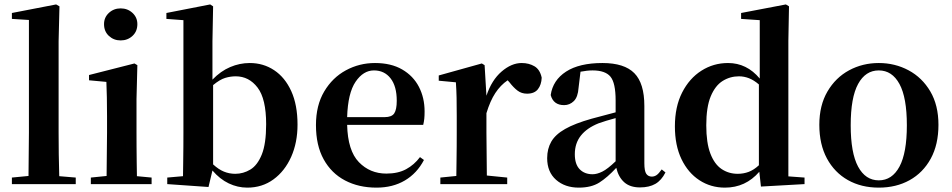

<svg xmlns="http://www.w3.org/2000/svg" viewBox="-20 -839 4337 875"><path d="M108.9 0H34.2V-29.8L109.9 -37.1L111.8 -234.9V-748L34.2 -752.9V-779.8L235.8 -818.8L251 -810.1L247.1 -650.9V-234.9Q247.1 -188 247.8 -136Q248.5 -84 250 -36.1L325.2 -29.8V0Z M529.8 -654.8Q498.5 -654.8 476.3 -675.3Q454.1 -695.8 454.1 -729Q454.1 -759.8 476.3 -780.3Q498.5 -800.8 529.8 -800.8Q561.5 -800.8 583.7 -780.3Q606 -759.8 606 -729Q606 -695.8 583.7 -675.3Q561.5 -654.8 529.8 -654.8ZM464.8 0H394V-29.8L465.8 -37.1L467.8 -234.9V-308.1Q467.8 -358.4 467 -394.3Q466.3 -430.2 464.8 -465.8L385.7 -473.1V-497.1L592.8 -549.8L606 -542L602.1 -388.2V-234.9Q602.1 -207.5 602.3 -172.1Q602.5 -136.7 603 -100.8Q603.5 -64.9 604 -36.1L670.9 -29.8V0Z M1106.9 16.1Q1063 16.1 1022.5 -3.2Q981.9 -22.5 948.2 -62L930.2 13.2L742.2 0V-29.8L814 -36.1Q814.5 -64.9 814.9 -100.6Q815.4 -136.2 815.7 -171.6Q815.9 -207 815.9 -234.9V-747.1L738.3 -752.9V-779.8L938 -818.8L951.2 -810.1L948.2 -650.9V-476.1Q985.8 -515.1 1029.1 -533.4Q1072.3 -551.8 1118.2 -551.8Q1180.2 -551.8 1229.5 -519Q1278.8 -486.3 1307.4 -423.6Q1335.9 -360.8 1335.9 -271Q1335.9 -189 1306.9 -124Q1277.8 -59.1 1226.3 -21.5Q1174.8 16.1 1106.9 16.1ZM951.2 -451.2V-89.8Q976.1 -66.9 1000.5 -56.9Q1024.9 -46.9 1052.2 -46.9Q1088.9 -46.9 1121.1 -66.4Q1153.3 -85.9 1173.1 -135Q1192.9 -184.1 1192.9 -272.9Q1192.9 -388.7 1153.8 -439.9Q1114.7 -491.2 1054.2 -491.2Q1030.3 -491.2 1006.1 -483.9Q981.9 -476.6 951.2 -451.2Z M1695.8 16.1Q1614.7 16.1 1552.5 -16.6Q1490.2 -49.3 1455.1 -112.8Q1419.9 -176.3 1419.9 -269Q1419.9 -358.9 1457.5 -422.1Q1495.1 -485.4 1556.4 -518.6Q1617.7 -551.8 1689 -551.8Q1762.2 -551.8 1812.7 -522.5Q1863.3 -493.2 1889.2 -443.1Q1915 -393.1 1915 -331.1Q1915 -312 1913.6 -297.9Q1912.1 -283.7 1908.7 -270H1562Q1564.9 -152.3 1615.5 -100.1Q1666 -47.9 1740.7 -47.9Q1793.9 -47.9 1830.8 -67.9Q1867.7 -87.9 1894 -123L1912.1 -109.9Q1880.4 -49.3 1825.2 -16.6Q1770 16.1 1695.8 16.1ZM1562 -305.2H1732.9Q1765.1 -305.2 1776.6 -322.3Q1788.1 -339.4 1788.1 -379.9Q1788.1 -445.8 1760 -481.9Q1731.9 -518.1 1684.1 -518.1Q1635.7 -518.1 1600.6 -466.6Q1565.4 -415 1562 -305.2Z M2057.6 0H1986.8V-29.8L2059.6 -37.1Q2060.1 -65.9 2060.5 -101.6Q2061 -137.2 2061.3 -172.4Q2061.5 -207.5 2061.5 -234.9V-310.1Q2061.5 -360.4 2060.8 -393.8Q2060.1 -427.2 2057.6 -463.9L1979.5 -471.2V-495.1L2175.8 -549.8L2188.5 -542L2196.8 -402.8Q2220.7 -474.1 2265.9 -512.9Q2311 -551.8 2357.4 -551.8Q2390.6 -551.8 2415.8 -536.9Q2440.9 -522 2448.7 -484.9Q2447.3 -452.6 2431.4 -432.4Q2415.5 -412.1 2381.8 -412.1Q2356.9 -412.1 2338.6 -426Q2320.3 -439.9 2301.8 -463.9L2293.5 -473.1Q2260.7 -450.7 2237.3 -415Q2213.9 -379.4 2196.8 -323.2V-234.9L2198.7 -39.1L2291.5 -29.8V0Z M2896.5 15.1Q2851.1 15.1 2824.7 -8.5Q2798.3 -32.2 2788.6 -74.2Q2748 -30.3 2711.4 -7.1Q2674.8 16.1 2617.7 16.1Q2554.7 16.1 2514.2 -19.5Q2473.6 -55.2 2473.6 -118.2Q2473.6 -161.1 2492.4 -193.6Q2511.2 -226.1 2555.4 -251.2Q2599.6 -276.4 2675.8 -297.9L2785.6 -327.1V-380.9Q2785.6 -461.4 2762 -489.7Q2738.3 -518.1 2680.7 -518.1Q2655.8 -518.1 2625.5 -512.2L2616.7 -439Q2613.8 -396.5 2595 -378.2Q2576.2 -359.9 2550.8 -359.9Q2502 -359.9 2489.7 -405.8Q2499.5 -473.6 2559.8 -512.7Q2620.1 -551.8 2725.6 -551.8Q2825.2 -551.8 2870.8 -505.6Q2916.5 -459.5 2916.5 -356V-95.2Q2916.5 -59.6 2925.3 -46.9Q2934.1 -34.2 2950.7 -34.2Q2961.9 -34.2 2971.9 -40.8Q2981.9 -47.4 2995.6 -66.9L3012.7 -53.2Q2994.6 -17.1 2966.6 -1Q2938.5 15.1 2896.5 15.1ZM2785.6 -104V-300.8Q2763.2 -294.9 2742.9 -288.6Q2722.7 -282.2 2707.5 -276.9Q2654.3 -255.4 2627 -220.7Q2599.6 -186 2599.6 -136.2Q2599.6 -90.3 2621.8 -67.6Q2644 -44.9 2680.7 -44.9Q2700.7 -44.9 2724.9 -56.9Q2749 -68.8 2785.6 -104Z M3447.8 11.2 3440.4 -56.2Q3377.9 16.1 3283.7 16.1Q3219.2 16.1 3167.5 -17.6Q3115.7 -51.3 3085.7 -113.8Q3055.7 -176.3 3055.7 -263.2Q3055.7 -352.5 3088.6 -417.2Q3121.6 -481.9 3176.5 -516.8Q3231.4 -551.8 3297.9 -551.8Q3383.3 -551.8 3442.4 -481V-747.1L3357.4 -752.9V-779.8L3561.5 -818.8L3575.7 -810.1L3572.8 -652.8V-35.2L3646.5 -29.8V0ZM3438.5 -85.9V-454.1Q3416 -473.6 3393.6 -482.4Q3371.1 -491.2 3347.7 -491.2Q3307.1 -491.2 3273.2 -470Q3239.3 -448.7 3219 -399.9Q3198.7 -351.1 3198.7 -268.1Q3198.7 -188 3217.3 -139.4Q3235.8 -90.8 3268.3 -68.8Q3300.8 -46.9 3341.8 -46.9Q3368.7 -46.9 3392.3 -55.9Q3416 -64.9 3438.5 -85.9Z M3984.9 16.1Q3905.3 16.1 3844.2 -18.3Q3783.2 -52.7 3748.5 -116.9Q3713.9 -181.2 3713.9 -270Q3713.9 -358.9 3751 -422.1Q3788.1 -485.4 3849.6 -518.6Q3911.1 -551.8 3984.9 -551.8Q4058.6 -551.8 4120.6 -518.6Q4182.6 -485.4 4219.7 -422.4Q4256.8 -359.4 4256.8 -270Q4256.8 -180.2 4221.7 -116Q4186.5 -51.8 4125.2 -17.8Q4064 16.1 3984.9 16.1ZM3984.9 -17.1Q4045.4 -17.1 4079.1 -79.6Q4112.8 -142.1 4112.8 -268.1Q4112.8 -394.5 4079.1 -456.3Q4045.4 -518.1 3984.9 -518.1Q3924.3 -518.1 3890.6 -456.3Q3856.9 -394.5 3856.9 -268.1Q3856.9 -142.1 3890.6 -79.6Q3924.3 -17.1 3984.9 -17.1Z"/></svg>

Font: Source Han Serif TW
Style: Bold
Weight: 700
Designer: Ryoko NISHIZUKA Ë•øÂ°öÊ∂ºÂ≠ê (kana & ideographs); Frank Grie√ühammer (Latin, Greek & Cyrillic); Wenlong ZHANG Âº†ÊñáÈæô 
Foundry: Adobe
Version: Version 2.003;hotconv 1.1.1;makeotfexe 2.6.0